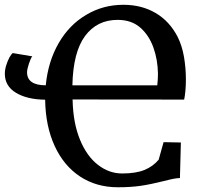

<svg xmlns="http://www.w3.org/2000/svg" viewBox="-28 -771 831 802"><path d="M-7.8 -462.9Q-7.8 -479.5 -2.2 -497.8Q3.4 -516.1 11.7 -531.7Q20 -545.9 25.4 -549.3L106.9 -535.6Q100.6 -528.8 92.8 -505.1Q85 -481.4 85 -469.2Q85 -415 163.1 -414.6Q172.9 -514.6 217.3 -591.3Q261.7 -668 333 -709.5Q402.8 -751 487.3 -751Q563.5 -751 621.8 -716.8Q680.2 -682.6 713.9 -617.2Q732.4 -580.6 740.5 -533.7Q748.5 -486.8 748.5 -439Q748.5 -412.6 746.3 -390.1Q744.1 -367.7 741.2 -355L274.9 -355.5L275.4 -350.1Q277.8 -256.3 306.2 -187.3Q334.5 -118.2 381.8 -82Q427.7 -46.4 482.4 -46.4Q539.1 -46.4 575.2 -61Q611.3 -75.7 634.8 -104L655.3 -177.2L727.5 -175.8L723.6 -27.3Q710.9 -26.9 697.8 -24.4Q684.6 -22 655.8 -14.6Q601.6 -1 560.1 5.1Q518.6 11.2 464.4 11.2Q374.5 11.2 306.4 -33.7Q238.3 -78.6 200.2 -161.6Q162.1 -244.6 160.6 -354.5Q85 -355.5 38.6 -383.5Q-7.8 -411.6 -7.8 -462.9ZM628.9 -414.6Q631.8 -439 631.8 -463.4Q630.9 -521.5 613 -571.8Q595.2 -622.1 559.6 -654.3Q522 -688 463.4 -688Q377 -688 327.1 -620.4Q277.3 -552.7 274.4 -414.6Z"/></svg>

Font: Merriweather
Style: Regular
Weight: 400
Designer: Eben Sorkin
Foundry: Eben Sorkin
Version: Version 1.584; ttfautohint (v1.8.1)